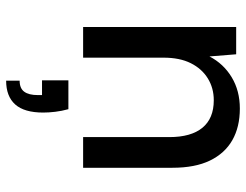

<svg xmlns="http://www.w3.org/2000/svg" viewBox="-108 -443 802 626"><g transform="rotate(90 293.0 -130.0)"><path d="M68 0V-499H157L164 -412Q188 -458 232 -484.5Q276 -511 334 -511Q394 -511 437 -486.5Q480 -462 503.5 -413.5Q527 -365 527 -291V0H427V-281Q427 -352 396.5 -389Q366 -426 307 -426Q267 -426 235.5 -406.5Q204 -387 186 -351Q168 -315 168 -262V0ZM243 251V207Q268 207 279 192Q290 177 290 148V134H242V48H336Q342 70 344.5 91Q347 112 347 130Q347 192 320.5 221.5Q294 251 243 251Z"/></g></svg>

Font: DM Sans 20pt Medium
Style: Regular
Weight: 500
Version: Version 4.004;gftools[0.9.30]